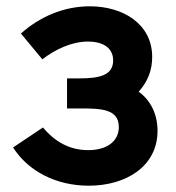

<svg xmlns="http://www.w3.org/2000/svg" viewBox="-20 -575 560 610"><path d="M262 15C380.5 15 480.5 -46.5 480.5 -159.5C480.5 -211 459 -256.5 420.5 -283.5C450.5 -317 463.5 -353 463.5 -394C463.5 -500 369.5 -555 265.5 -555C182 -555 106 -521.5 46.5 -468.5L114.5 -386.5C154.5 -417.5 207.5 -443 259.5 -443C302.5 -443 339.5 -426 339.5 -383C339.5 -334.5 293.5 -326 232.5 -326H193V-230.5H233C298 -230.5 357.5 -230 357.5 -171.5C357.5 -126.5 320.5 -98 260 -98C202 -98 155 -124 116.5 -170L21.5 -106.5C70 -30.5 159 15 262 15Z"/></svg>

Font: Manrope
Style: Bold
Weight: 700
Designer: Mikhail Sharanda
Foundry: Mikhail Sharanda
Version: Version 4.505;FEAKit 1.0